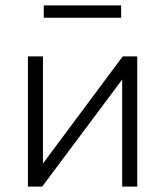

<svg xmlns="http://www.w3.org/2000/svg" viewBox="-20 -695 615 715"><path d="M84 0V-485H140V-54H116L437 -485H491V0H435V-431H459L137 0ZM143 -629V-675H431V-629Z"/></svg>

Font: Nunito Sans 12pt Light
Style: Regular
Weight: 300
Designer: Vernon Adams
Foundry: Vernon Adams
Version: Version 3.101;gftools[0.9.27]